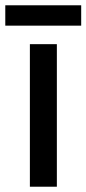

<svg xmlns="http://www.w3.org/2000/svg" viewBox="-38 -706 327 726"><path d="M177 0H75V-539H177ZM269 -686V-609H-18V-686Z"/></svg>

Font: Noto Sans Georgian SemiCondensed Medium
Style: Regular
Weight: 500
Width: 4
Designer: Monotype Design Team, Akaki Razmadze
Foundry: Google LLC
Version: Version 2.005; ttfautohint (v1.8.4.7-5d5b)